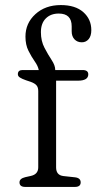

<svg xmlns="http://www.w3.org/2000/svg" viewBox="-20 -738 382 758"><path d="M201.5 -77Q201.5 -46.5 230 -43L276 -38Q298.5 -35.5 298.5 -18Q298.5 0 275.5 0H80Q57 0 57 -18Q57 -33 79.5 -38.5L102 -43.5Q131 -50 131 -77.5V-378.5Q131 -393 124.2 -401Q117.5 -409 101 -415L83 -421Q67 -426.5 58.8 -431.8Q50.5 -437 50.5 -445Q50.5 -461.5 69 -461.5H133Q130 -477.5 117.2 -495.5Q104.5 -513.5 92.5 -537.2Q80.5 -561 80.5 -593.5Q80.5 -646.5 119.8 -682.2Q159 -718 220 -718Q277.5 -718 309 -690Q340.5 -662 340.5 -619Q340.5 -596 330 -583.5Q319.5 -571 303 -571Q285 -571 274 -582.8Q263 -594.5 263 -614.5V-634Q263 -684.5 212 -684.5Q180 -684.5 160.8 -665.2Q141.5 -646 141.5 -611Q141.5 -576 155.8 -549Q170 -522 184 -500.8Q198 -479.5 198 -462.5V-461.5H306Q328.5 -461.5 328.5 -444.5Q328.5 -419.5 287.5 -419.5H201.5Z"/></svg>

Font: Fraunces 9pt SuperSoft Light
Style: Regular
Weight: 300
Version: Version 1.000;[b76b70a41]